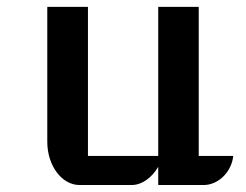

<svg xmlns="http://www.w3.org/2000/svg" viewBox="-20 -531 707 551"><path d="M115.7 -124C115.7 -55.7 157.2 0 208.5 0H357.4C386.7 0 415 -20 434.1 -52.2V0H564C606.9 0 644.5 -37.6 649.4 -83.5H550.3V-511.2H434.1V-83.5H232.4V-511.2H115.7Z"/></svg>

Font: Atomic Age
Style: Regular
Weight: 400
Designer: James Grieshaber
Foundry: James Grieshaber
Version: Version 1.002